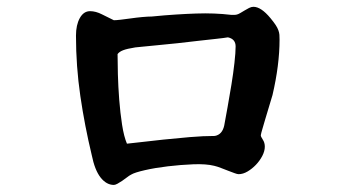

<svg xmlns="http://www.w3.org/2000/svg" viewBox="-20 -554 1040 559"><path d="M793.9 -438.5Q793.9 -365.2 773.4 -277.3L752 -206.1Q747.1 -189.5 743.7 -177.7Q740.2 -166 739.3 -160.2Q739.3 -156.2 745.1 -147.5Q751 -138.7 751 -127Q751 -114.3 743.7 -100.1Q736.3 -85.9 725.1 -74.2Q713.9 -62.5 700.7 -54.7Q687.5 -46.9 674.8 -46.9Q670.9 -46.9 663.1 -49.8Q655.3 -52.7 645 -56.6Q634.8 -60.5 623.5 -64.9Q612.3 -69.3 603.5 -71.3Q580.1 -77.1 543 -75.7Q505.9 -74.2 468.8 -69.8Q431.6 -65.4 401.9 -58.6Q372.1 -51.8 362.3 -45.9Q356.4 -43 349.6 -37.6Q342.8 -32.2 335.4 -27.3Q328.1 -22.5 321.8 -19Q315.4 -15.6 311.5 -15.6Q290 -15.6 272.9 -37.1Q255.9 -58.6 247.1 -102.5Q226.6 -187.5 213.9 -274.4Q201.2 -361.3 201.2 -450.2Q201.2 -481.4 212.4 -501.5Q223.6 -521.5 242.2 -521.5Q258.8 -521.5 276.9 -512.2Q294.9 -502.9 311.5 -495.1Q317.4 -495.1 331.1 -496.6Q344.7 -498 361.3 -500.5Q377.9 -502.9 394.5 -504.4Q411.1 -505.9 421.9 -505.9Q460.9 -509.8 492.2 -511.7Q523.4 -513.7 550.8 -514.6Q578.1 -515.6 603 -514.6Q627.9 -513.7 653.3 -510.7Q658.2 -510.7 662.1 -510.7Q666 -510.7 669.9 -511.7Q673.8 -512.7 679.7 -516.1Q685.5 -519.5 691.9 -523.4Q698.2 -527.3 705.1 -530.8Q711.9 -534.2 717.8 -534.2Q740.2 -534.2 767.6 -501Q777.3 -489.3 782.7 -481Q788.1 -472.7 790.5 -465.8Q793 -459 793.5 -452.6Q793.9 -446.3 793.9 -438.5ZM666 -418.9Q666 -440.4 643.6 -445.3Q632.8 -443.4 609.4 -440.9Q585.9 -438.5 557.1 -435.1Q528.3 -431.6 497.1 -428.2Q465.8 -424.8 439 -422.4Q412.1 -419.9 394 -418Q376 -416 374 -416Q349.6 -412.1 338.4 -407.7Q327.1 -403.3 322.3 -396.5Q322.3 -374 323.2 -337.9Q324.2 -301.8 327.1 -263.7Q330.1 -225.6 335.4 -190.9Q340.8 -156.2 349.6 -135.7Q360.4 -136.7 389.2 -140.1Q418 -143.6 455.1 -147.5Q492.2 -151.4 532.2 -154.8Q572.3 -158.2 605.5 -158.2Q627 -162.1 632.8 -188.5Q636.7 -210 642.6 -242.2Q648.4 -274.4 653.8 -307.6Q659.2 -340.8 662.6 -371.1Q666 -401.4 666 -418.9Z"/></svg>

Font: JasonHandwriting1
Style: Regular
Weight: 400
Version: Version 1.48.20